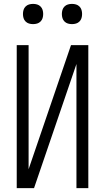

<svg xmlns="http://www.w3.org/2000/svg" viewBox="-20 -967 540 987"><path d="M66 0V-735H127V-97L345 -735H434V0H373V-638L155 0ZM350 -843Q339 -843 329 -846Q319 -849 311.5 -856.5Q304 -864 301 -874Q298 -884 298 -895Q298 -906 301 -916Q304 -926 311.5 -933.5Q319 -941 329 -944Q339 -947 350 -947Q361 -947 371 -944Q381 -941 388.5 -933.5Q396 -926 399 -916Q402 -906 402 -895Q402 -884 399 -874Q396 -864 388.5 -856.5Q381 -849 371 -846Q361 -843 350 -843ZM150 -843Q139 -843 129 -846Q119 -849 111.5 -856.5Q104 -864 101 -874Q98 -884 98 -895Q98 -906 101 -916Q104 -926 111.5 -933.5Q119 -941 129 -944Q139 -947 150 -947Q161 -947 171 -944Q181 -941 188.5 -933.5Q196 -926 199 -916Q202 -906 202 -895Q202 -884 199 -874Q196 -864 188.5 -856.5Q181 -849 171 -846Q161 -843 150 -843Z"/></svg>

Font: Iosevka Term Light
Style: Regular
Weight: 300
Monospace: yes
Designer: Belleve Invis
Foundry: Belleve Invis
Version: Version 9.0.1; ttfautohint (v1.8.3)